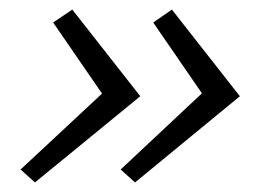

<svg xmlns="http://www.w3.org/2000/svg" viewBox="-20 -411 566 401"><path d="M262 -30 232 -57 408 -222V-207L300 -364L339 -391L481 -210ZM53 -30 23 -57 200 -222 199 -207 91 -364 131 -391 273 -210Z"/></svg>

Font: Ysabeau Infant
Style: Italic
Weight: 400
Italic angle: -12°
Designer: Christian Thalmann (Catharsis Fonts)
Version: Version 2.001;gftools[0.9.30]; featfreeze: ss01,ss02,lnum